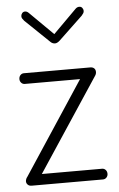

<svg xmlns="http://www.w3.org/2000/svg" viewBox="-53 -766 497 804"><g transform="rotate(-5 196.0 -364.5)"><path d="M47 0Q37 0 31 -6Q25 -12 25 -20Q25 -24 27 -29.5Q29 -35 32 -38L288 -427H56Q47 -427 41 -433.5Q35 -440 35 -449Q35 -459 41 -465.5Q47 -472 56 -472H335Q345 -472 351 -466.5Q357 -461 357 -451Q357 -442 351 -434L94 -45H347Q356 -45 362 -38.5Q368 -32 368 -22Q368 -13 362 -6.5Q356 0 347 0ZM197 -585Q185 -585 176 -595L76 -691Q71 -697 68.5 -701Q66 -705 66 -711Q66 -717 70.5 -723Q75 -729 83 -729Q91 -729 98 -722L197 -624L295 -722Q302 -729 311 -729Q319 -729 323.5 -723Q328 -717 328 -711Q328 -705 325.5 -701Q323 -697 318 -691L217 -595Q206 -585 197 -585Z"/></g></svg>

Font: Dosis Light
Style: Regular
Weight: 300
Designer: EdgarTolentino, PabloImpallari, IginoMarini
Foundry: EdgarTolentino, PabloImpallari, IginoMarini
Version: Version 3.001; ttfautohint (v1.8.2)